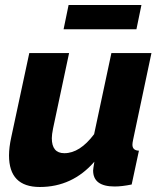

<svg xmlns="http://www.w3.org/2000/svg" viewBox="-20 -737 646 767"><path d="M234 -620 254 -717H545L525 -620ZM16 -116Q16 -148 25 -189L97 -525H256L192 -224Q187 -199 187 -185Q187 -125 237 -125Q299 -125 356 -201L425 -525H585L512 -180Q509 -166 509 -159Q509 -136 535 -135L506 0Q467 8 438 8Q352 8 352 -56Q352 -61 357 -91Q269 10 139 10Q16 10 16 -116Z"/></svg>

Font: Raleway-v4020 ExtraBold
Style: Italic
Weight: 800
Italic angle: -12°
Designer: Matt McInerney, Pablo Impallari, Rodrigo Fuenzalida
Foundry: Matt McInerney, Pablo Impallari, Rodrigo Fuenzalida
Version: Version 4.020;PS 004.020;hotconv 1.0.88;makeotf.lib2.5.64775